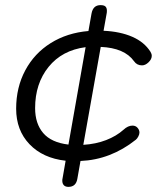

<svg xmlns="http://www.w3.org/2000/svg" viewBox="-20 -619 637 749"><path d="M572 -401Q572 -388 559.5 -376Q547 -364 534 -364Q514 -364 503 -380Q466 -432 373 -436L305 -54Q354 -57 394 -72.5Q434 -88 462 -113Q479 -129 497 -129Q509 -129 516.5 -120.5Q524 -112 524 -102Q524 -95 519.5 -86.5Q515 -78 510 -74Q412 4 294 9L282 77Q277 110 247 110Q235 110 229 103.5Q223 97 223 86Q223 80 224 77L236 8Q147 -2 95 -56.5Q43 -111 43 -195Q43 -278 78.5 -344.5Q114 -411 178 -451Q242 -491 325 -498L337 -566Q343 -599 372 -599Q386 -599 391.5 -593.5Q397 -588 397 -577Q397 -570 396 -566L384 -499Q449 -496 496 -475.5Q543 -455 567 -417Q572 -409 572 -401ZM247 -55 314 -435Q222 -423 169.5 -358Q117 -293 117 -197Q117 -137 148.5 -100Q180 -63 247 -55Z"/></svg>

Font: Kodchasan
Style: Italic
Weight: 400
Italic angle: -10°
Version: Version 1.000; ttfautohint (v1.6)